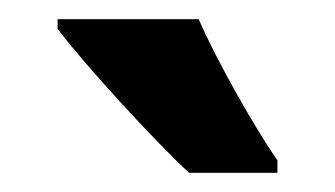

<svg xmlns="http://www.w3.org/2000/svg" viewBox="-20 -786 349 200"><path d="M187 -766H40V-756C66 -721 142 -638 177 -606H269V-619C247 -650 205 -724 187 -766Z"/></svg>

Font: Noto Sans Gurmukhi ExtraCondensed
Style: Bold
Weight: 700
Width: 2
Designer: Jelle Bosma - Monotype Design Team
Foundry: Monotype Imaging Inc.
Version: Version 2.004